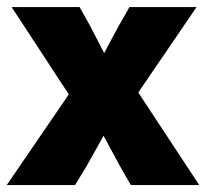

<svg xmlns="http://www.w3.org/2000/svg" viewBox="-20 -536 598 556"><path d="M-0.5 0H197.3L230 -53.7C248.5 -85.9 264.2 -114.7 279.8 -143.1L328.1 -53.7L358.9 0H557.1L380.4 -268.1L549.3 -515.6H355L325.2 -463.4C309.1 -434.6 295.4 -408.2 281.7 -382.3L239.7 -463.4L210.4 -515.6H13.7L179.2 -262.7Z"/></svg>

Font: Raveo Display Display ExtraBold
Style: Regular
Weight: 800
Designer: Jakub Foglar, Rasmus Andersson (Inter)
Foundry: Jakubfoglar.com
Version: Version 1.100;Glyphs 3.2.3 (3260)